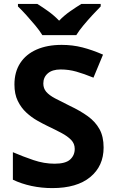

<svg xmlns="http://www.w3.org/2000/svg" viewBox="-20 -954 591 984"><path d="M511 -198Q511 -103 442.5 -46.5Q374 10 248 10Q193 10 141.5 -1Q90 -12 46 -33V-174Q97 -152 151.5 -133.5Q206 -115 260 -115Q316 -115 339.5 -136.5Q363 -158 363 -191Q363 -218 344.5 -237Q326 -256 295 -272.5Q264 -289 224 -308Q199 -320 170 -336.5Q141 -353 114.5 -377.5Q88 -402 71 -437Q54 -472 54 -521Q54 -585 83.5 -630.5Q113 -676 167.5 -700Q222 -724 296 -724Q352 -724 402.5 -711Q453 -698 508 -674L459 -556Q410 -576 371 -587Q332 -598 291 -598Q248 -598 225 -578Q202 -558 202 -526Q202 -501 217 -483.5Q232 -466 262 -450Q292 -434 337 -412Q392 -386 430.5 -358Q469 -330 490 -292Q511 -254 511 -198ZM197 -774Q183 -797 160.5 -824Q138 -851 114.5 -877Q91 -903 72 -921V-934H171Q197 -918 227 -896.5Q257 -875 283 -848Q309 -875 340 -896.5Q371 -918 397 -934H496V-921Q478 -903 454 -877Q430 -851 407.5 -824Q385 -797 371 -774Z"/></svg>

Font: Noto Sans Bassa Vah
Style: Regular
Weight: 400
Designer: Monotype Design Team
Foundry: Monotype Imaging Inc.
Version: Version 2.002